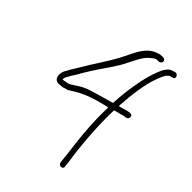

<svg xmlns="http://www.w3.org/2000/svg" viewBox="-190 -754 822 822"><g transform="rotate(45 220.5 -343.5)"><path d="M53 -327C37 -298 44 -267 72 -267C88 -269 94 -268 105 -273H106C119 -275 126 -282 138 -289C176 -314 232 -333 293 -346V-339C290 -267 296 -195 304 -130C309 -91 312 -64 313 -52C314 -46 314 -40 315 -35C319 -17 345 -20 341 -37L339 -55C326 -139 316 -252 319 -351V-355C330 -358 341 -361 350 -363C360 -366 366 -368 372 -368C373 -368 377 -369 378 -369C387 -371 391 -380 389 -387C386 -403 358 -392 343 -388L321 -382V-389C325 -452 334 -525 352 -573C360 -596 367 -611 373 -618C378 -624 382 -627 386 -628L397 -631C416 -635 403 -658 391 -656L381 -653C371 -651 362 -646 354 -636C346 -627 337 -608 328 -581C310 -527 298 -451 294 -378V-374L262 -365C215 -351 174 -342 144 -324L110 -302L99 -297L87 -295C83 -294 75 -293 70 -292V-300C71 -305 74 -310 77 -315C86 -333 94 -342 105 -362V-363L129 -402C155 -445 196 -495 219 -545C232 -569 245 -601 266 -619C275 -626 285 -638 300 -638H308C314 -638 321 -645 321 -651C321 -659 316 -664 307 -664H300C291 -664 283 -662 271 -657C228 -640 209 -596 189 -554C157 -489 115 -433 83 -377C70 -355 63 -346 54 -327ZM71 -262H72ZM77 -310V-311ZM350 -358Z"/></g></svg>

Font: Stray Cat
Style: LtExt
Weight: 300
Version: Version 1.0